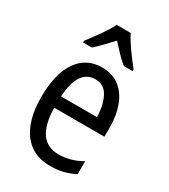

<svg xmlns="http://www.w3.org/2000/svg" viewBox="-190 -857 843 958"><g transform="rotate(30 231.0 -378.0)"><path d="M238 -546Q297 -546 337.5 -515Q378 -484 398.5 -430Q419 -376 419 -308V-252H130Q133 -61 265 -61Q332 -61 397 -98V-24Q365 -7 331.5 1.5Q298 10 257 10Q186 10 139.5 -24.5Q93 -59 70 -121Q47 -183 47 -265Q47 -400 97 -473Q147 -546 238 -546ZM238 -478Q141 -478 131 -318H338Q337 -385 313 -431.5Q289 -478 238 -478ZM274 -766Q291 -732 321 -690Q351 -648 377 -616V-606H327Q304 -624 281 -648Q258 -672 234 -699Q209 -672 185.5 -647.5Q162 -623 142 -606H92V-616Q119 -651 148 -692Q177 -733 193 -766Z"/></g></svg>

Font: Noto Sans Bengali UI Condensed
Style: Regular
Weight: 400
Width: 3
Designer: Jelle Bosma - Monotype Design Team
Foundry: Monotype Imaging Inc.
Version: Version 2.003; ttfautohint (v1.8.4.7-5d5b)